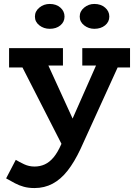

<svg xmlns="http://www.w3.org/2000/svg" viewBox="-20 -715 694 973"><path d="M155 238Q125 238 101 231.5Q77 225 55.5 213.5Q34 202 11 189L60 95Q78 106 102.5 117.5Q127 129 155 129Q183 129 207 118Q231 107 251.5 82.5Q272 58 290 17L498 -454H613L388 40Q357 106 322.5 150Q288 194 246.5 216Q205 238 155 238ZM312 54 72 -416H210L396 -9ZM26 -373V-471H299V-383H135L132 -373ZM397 -383V-471H639V-373H537L534 -383ZM458 -569Q429 -569 406.5 -586.5Q384 -604 384 -631Q384 -658 406.5 -676.5Q429 -695 458 -695Q491 -695 512.5 -676.5Q534 -658 534 -631Q534 -604 512.5 -586.5Q491 -569 458 -569ZM232 -569Q202 -569 179.5 -586.5Q157 -604 157 -631Q157 -658 179.5 -676.5Q202 -695 232 -695Q265 -695 286 -676.5Q307 -658 307 -631Q307 -604 286 -586.5Q265 -569 232 -569Z"/></svg>

Font: BioRhyme ExtraBold
Style: Bold
Weight: 700
Version: Version 1.600;gftools[0.9.33]